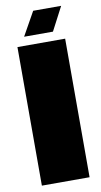

<svg xmlns="http://www.w3.org/2000/svg" viewBox="-90 -830 459 872"><g transform="rotate(-10 140.0 -394.5)"><path d="M30 0V-639H250V0H30ZM68 -680H201L258 -789H129Z"/></g></svg>

Font: Banana Brick
Style: Regular
Weight: 400
Designer: artmaker
Foundry: artmaker
Version: Version 4.000 2011 initial release